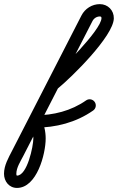

<svg xmlns="http://www.w3.org/2000/svg" viewBox="-157 -590 574 934"><path d="M81.2 -162.9C91.7 -150 110.6 -148.1 123.4 -158.6C191.3 -213.9 394.7 -413.7 396.7 -500.4C397.6 -539.6 367.8 -569.9 328.6 -569.9C290.8 -569.9 256.5 -548.1 239.3 -514.7C127 -295.7 14.6 -76.7 -97.7 142.3C-115.7 177.4 -137.5 214.6 -137.5 255.3C-137.5 291.9 -112.9 324.2 -74.4 324.2C22.2 324.2 65.2 159.5 65.2 83.8C65.2 50.5 58 11.9 38.7 -16C32.6 -24.8 21.1 -13.1 13.8 0.9C6.4 14.8 3.3 31 14 31C114.6 31 213.1 5.8 296.2 -52.4C309.8 -61.9 313.1 -80.6 303.6 -94.2C294.1 -107.8 275.4 -111.1 261.8 -101.6C188.8 -50.4 102.3 -29 14 -29C3.3 -29 -5.9 -21.6 -10.9 -12.1C-15.9 -2.5 -16.8 9.2 -10.7 18C1.5 35.7 5.2 63 5.2 83.8C5.2 120.9 -24.3 264.2 -74.4 264.2C-77.5 264.2 -77.5 257 -77.5 255.3C-77.5 225.9 -57.5 195.3 -44.3 169.7C68 -49.3 180.4 -268.3 292.7 -487.3C299.6 -500.8 313.2 -509.9 328.6 -509.9C334.2 -509.9 336.8 -507.5 336.7 -501.8C335.3 -443.7 135.2 -245.6 85.5 -205.1C72.7 -194.6 70.7 -175.7 81.2 -162.9Z"/></svg>

Font: FRB American Cursive
Style: Bold Italic
Weight: 700
Italic angle: -25°
Version: Version 2.0;Modular Font Editor K font №1